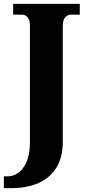

<svg xmlns="http://www.w3.org/2000/svg" viewBox="-42 -734 450 994"><path d="M-22 240H19C151 240 283 182 283 1V-600C283 -645 305 -658 326 -658H371V-714H26V-658H72C91 -658 113 -645 113 -602V2C113 133 49 179 -2 179H-22Z"/></svg>

Font: Noto Serif Tamil SemiCondensed ExtraBold
Style: Regular
Weight: 800
Width: 4
Designer: Indian Type Foundry, Tom Grace, and the Monotype Design Team
Foundry: Monotype Imaging Inc.
Version: Version 2.004